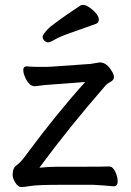

<svg xmlns="http://www.w3.org/2000/svg" viewBox="-20 -739 530 775"><path d="M438 13Q397 9 357 7H222Q132 7 105 11.5Q78 16 65.5 16Q53 16 42 -1.5Q31 -19 31 -33Q31 -47 35 -57Q39 -67 51 -75Q63 -83 87 -116Q210 -282 324 -408L191 -398Q165 -397 122 -391H120Q97 -391 81 -428Q74 -443 74 -457Q74 -471 87 -471H89Q115 -469 136 -469H168Q180 -469 189 -470L345 -481L382 -487H386Q412 -485 431 -452Q440 -439 440 -427.5Q440 -416 426 -408.5Q412 -401 407 -395Q257 -223 139 -62Q176 -66 214 -66H291Q403 -66 419 -67H420Q435 -67 445 -46.5Q455 -26 455 -6.5Q455 13 438 13ZM368 -643Q319 -625 271 -608.5Q223 -592 202.5 -580Q182 -568 174 -568Q166 -568 159 -575Q152 -582 152 -590.5Q152 -599 172 -620.5Q192 -642 305 -717Q309 -719 317.5 -719Q326 -719 341 -709Q379 -682 379 -659Q379 -648 368 -643Z"/></svg>

Font: LXGW WenKai TC
Style: Bold
Weight: 700
Designer: LXGW / Fontworks Inc.
Foundry: LXGW / Fontworks Inc.
Version: Version 1.330;April 28, 2024